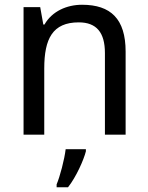

<svg xmlns="http://www.w3.org/2000/svg" viewBox="-20 -566 624 807"><path d="M325 -546C261 -546 199 -519 167 -463H162L149 -536H79V0H166V-278C166 -403 201 -472 311 -472C386 -472 421 -429 421 -343V0H508V-349C508 -487 445 -546 325 -546ZM341 61H256C251 104 232 176 218 209V221H266C300 178 332 106 341 70Z"/></svg>

Font: Noto Sans Thai
Style: Regular
Weight: 400
Designer: Monotype Design Team
Foundry: Monotype Imaging Inc.
Version: Version 1.901